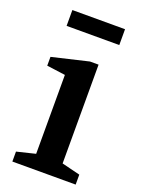

<svg xmlns="http://www.w3.org/2000/svg" viewBox="-132 -738 587 798"><g transform="rotate(20 162.0 -338.5)"><path d="M27 0V-44L109 -64V-413L27 -424V-463L188 -501H226V-64L307 -44V0ZM46 -607V-677H279V-607Z"/></g></svg>

Font: Manuale SemiBold
Style: Regular
Weight: 600
Version: Version 1.002